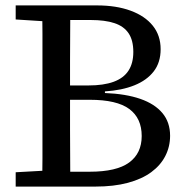

<svg xmlns="http://www.w3.org/2000/svg" viewBox="-20 -690 693 710"><path d="M38 0V-53L164 -60H177V0ZM136 0Q137 -52 137 -104V-207V-311V-360Q137 -360 137 -464V-567Q137 -619 136 -670H240Q240 -619 239.5 -567.5Q239 -516 239 -464V-360V-319V-210Q239 -156 239.5 -104Q240 -52 240 0ZM199 0V-55H312Q411 -55 457.5 -89Q504 -123 504 -187Q504 -253 458 -287Q412 -321 312 -321H188V-374H307Q363 -374 400 -387.5Q437 -401 455 -428.5Q473 -456 473 -498Q473 -541 455.5 -567Q438 -593 403 -604.5Q368 -616 316 -616H199V-670H339Q410 -670 463 -650.5Q516 -631 545 -595Q574 -559 574 -508Q574 -459 548.5 -426Q523 -393 477 -374.5Q431 -356 368 -352V-346Q445 -343 498.5 -324.5Q552 -306 580.5 -272Q609 -238 609 -188Q609 -148 591.5 -113.5Q574 -79 539.5 -53.5Q505 -28 453 -14Q401 0 332 0ZM38 -618V-670H177V-610H164Z"/></svg>

Font: myMathFont
Style: Regular
Weight: 400
Designer: Ross Mills, John Hudson & Paul Hanslow, Tiro Typeworks Ltd; with prior portions MicroPress Inc., and Coen Hoffman. Math 
Foundry: Tiro Typeworks Ltd
Version: Version 2.13 b171